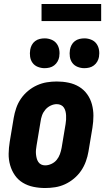

<svg xmlns="http://www.w3.org/2000/svg" viewBox="-20 -938 540 966"><path d="M207 8Q177 8 148 2Q119 -4 95 -18.5Q71 -33 55 -56Q39 -79 31 -107Q23 -135 23.5 -164.5Q24 -194 29 -225L49 -345Q53 -369 61.5 -394Q70 -419 85 -441Q100 -463 121 -480.5Q142 -498 166.5 -509Q191 -520 216 -524Q241 -528 266 -528Q296 -528 325 -522Q354 -516 378 -501.5Q402 -487 418.5 -464Q435 -441 442.5 -413Q450 -385 450 -355.5Q450 -326 445 -295L425 -175Q421 -151 412 -126Q403 -101 388 -79Q373 -57 352 -39.5Q331 -22 307 -11Q283 0 257.5 4Q232 8 207 8ZM207 -106Q223 -106 239 -113.5Q255 -121 265.5 -134Q276 -147 281.5 -162.5Q287 -178 290 -194L310 -314Q312 -325 312.5 -336Q313 -347 312.5 -357.5Q312 -368 309.5 -378Q307 -388 301.5 -396.5Q296 -405 286.5 -409.5Q277 -414 266 -414Q250 -414 234.5 -406.5Q219 -399 208 -386Q197 -373 191.5 -357.5Q186 -342 184 -326L164 -206Q162 -195 161 -184Q160 -173 161 -162.5Q162 -152 164.5 -142Q167 -132 172.5 -123.5Q178 -115 187 -110.5Q196 -106 207 -106ZM404 -595Q387 -595 370.5 -601.5Q354 -608 344 -621.5Q334 -635 331.5 -652.5Q329 -670 332 -688Q334 -700 340 -711.5Q346 -723 356.5 -731Q367 -739 379.5 -742Q392 -745 405 -745Q422 -745 438.5 -738.5Q455 -732 465 -718.5Q475 -705 478 -687.5Q481 -670 478 -652Q476 -640 469.5 -628.5Q463 -617 452.5 -609Q442 -601 429.5 -598Q417 -595 404 -595ZM204 -595Q187 -595 170.5 -601.5Q154 -608 144 -621.5Q134 -635 131.5 -652.5Q129 -670 132 -688Q134 -700 140 -711.5Q146 -723 156.5 -731Q167 -739 179.5 -742Q192 -745 205 -745Q222 -745 238.5 -738.5Q255 -732 265 -718.5Q275 -705 278 -687.5Q281 -670 278 -652Q276 -640 269.5 -628.5Q263 -617 252.5 -609Q242 -601 229.5 -598Q217 -595 204 -595ZM189 -832V-918H489V-832Z"/></svg>

Font: Iosevka Heavy Oblique
Style: Regular
Weight: 900
Italic angle: -9°
Monospace: yes
Designer: Belleve Invis
Foundry: Belleve Invis
Version: Version 32.5.0; ttfautohint (v1.8.4)